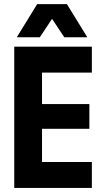

<svg xmlns="http://www.w3.org/2000/svg" viewBox="-20 -931 516 951"><path d="M435 -700V-571.4H139.4V-700ZM188.1 -700V0H50.6V-700ZM422.7 -415.4V-293.1H139.4V-415.4ZM435 -128.6V0H139.4V-128.6ZM286.4 -910.6 177.2 -746.3H63.1L164.1 -910.6ZM412.5 -746.3H298.5L189.3 -910.6H311.5Z"/></svg>

Font: TASA Explorer VF
Style: Regular
Weight: 400
Designer: Weizhong Zhang
Foundry: Local Remote
Version: Version 1.000;Glyphs 3.2 (3192)